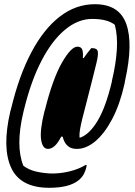

<svg xmlns="http://www.w3.org/2000/svg" viewBox="-20 -733 640 913"><path d="M208 -25Q182 -25 175.5 -69Q169 -113 191 -202L194 -212Q231 -359 274.5 -435Q318 -511 348 -511Q365 -511 370.5 -498.5Q376 -486 374 -457H378Q393 -479 414 -504H419Q442 -504 445 -488Q448 -472 439 -435Q430 -397 418 -350.5Q406 -304 394 -256.5Q382 -209 371 -167Q364 -138 360.5 -117.5Q357 -97 358 -79H363Q407 -96 445 -160Q483 -224 511 -341L514 -357Q531 -428 535.5 -495.5Q540 -563 526 -615Q491 -643 418 -643Q351 -643 289 -591.5Q227 -540 177 -443.5Q127 -347 94 -211L91 -199Q53 -39 91 55Q116 74 148.5 82Q181 90 220 92Q264 93 308.5 82.5Q353 72 388 51L392 52L391 60Q388 76 379.5 93Q371 110 354 124Q330 143 295 151.5Q260 160 214 160Q77 160 33 64.5Q-11 -31 29 -203L33 -217Q70 -372 128.5 -483Q187 -594 263.5 -653.5Q340 -713 431 -713Q547 -713 580.5 -619Q614 -525 575 -351L572 -334Q550 -236 513.5 -167Q477 -98 433.5 -61.5Q390 -25 346 -25H344Q292 -25 278 -83H271Q255 -52 239.5 -38.5Q224 -25 208 -25Z"/></svg>

Font: Recursive Mn Csl St
Style: Italic
Weight: 400
Italic angle: -15°
Monospace: yes
Version: Version 1.079;hotconv 1.0.112;makeotfexe 2.5.65598; ttfautoh